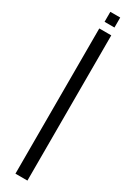

<svg xmlns="http://www.w3.org/2000/svg" viewBox="-240 -905 651 916"><g transform="rotate(30 86.0 -447.5)"><path d="M53 0V-800H119V0ZM59 -840V-895H113.5V-840Z"/></g></svg>

Font: Big Shoulders Display Thin
Style: Regular
Weight: 400
Version: Version 2.002